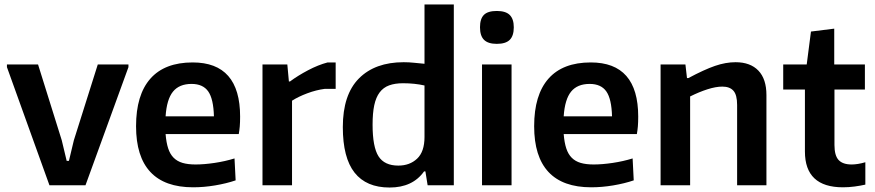

<svg xmlns="http://www.w3.org/2000/svg" viewBox="-20 -828 3909 858"><path d="M11 -528V-540H150L256 -201L278 -109H288L310 -201L417 -540H554V-528L362 0H201Z M843 9Q716 9 652 -59.5Q588 -128 588 -264Q588 -404 652 -476.5Q716 -549 841 -549Q1053 -549 1053 -307Q1053 -281 1051.5 -263.5Q1050 -246 1047 -229H720Q723 -191 731.5 -165Q740 -139 756 -123Q772 -107 796 -100Q820 -93 854 -93Q892 -93 939 -100Q986 -107 1028 -120L1033 -22Q992 -8 941.5 0.5Q891 9 843 9ZM836 -453Q781 -453 753 -418.5Q725 -384 720 -308H936Q934 -386 910.5 -419.5Q887 -453 836 -453Z M1153 -540H1264L1271 -464H1276Q1311 -490 1356.5 -514Q1402 -538 1444 -549H1480V-431H1432Q1393 -426 1353 -411Q1313 -396 1285 -378V0H1153Z M1721 10Q1617 10 1564.5 -56.5Q1512 -123 1512 -260Q1512 -405 1584 -477.5Q1656 -550 1784 -550Q1808 -550 1830.5 -547.5Q1853 -545 1877 -543V-808H2008V0H1891L1881 -62H1875Q1824 10 1721 10ZM1760 -88Q1811 -88 1844 -119Q1877 -150 1877 -216V-446Q1855 -451 1831 -453.5Q1807 -456 1781 -456Q1745 -456 1719 -446.5Q1693 -437 1676.5 -415Q1660 -393 1652.5 -358Q1645 -323 1645 -271Q1645 -171 1671.5 -129.5Q1698 -88 1760 -88Z M2200 -632Q2161 -632 2143 -650Q2125 -668 2125 -706Q2125 -744 2142.5 -761.5Q2160 -779 2200 -779Q2240 -779 2258 -761Q2276 -743 2276 -706Q2276 -668 2258 -650Q2240 -632 2200 -632ZM2134 -540H2266V0H2134Z M2622 9Q2495 9 2431 -59.5Q2367 -128 2367 -264Q2367 -404 2431 -476.5Q2495 -549 2620 -549Q2832 -549 2832 -307Q2832 -281 2830.5 -263.5Q2829 -246 2826 -229H2499Q2502 -191 2510.5 -165Q2519 -139 2535 -123Q2551 -107 2575 -100Q2599 -93 2633 -93Q2671 -93 2718 -100Q2765 -107 2807 -120L2812 -22Q2771 -8 2720.5 0.5Q2670 9 2622 9ZM2615 -453Q2560 -453 2532 -418.5Q2504 -384 2499 -308H2715Q2713 -386 2689.5 -419.5Q2666 -453 2615 -453Z M2932 -540H3043L3050 -479H3056Q3127 -517 3175 -533.5Q3223 -550 3267 -550Q3333 -550 3369 -512.5Q3405 -475 3405 -403V0H3274V-359Q3274 -404 3257.5 -422.5Q3241 -441 3208 -441Q3179 -441 3141.5 -429Q3104 -417 3064 -397V0H2932Z M3747 9Q3577 9 3577 -151V-428H3480V-540H3585L3604 -687L3708 -700V-540H3845V-428H3709V-180Q3709 -133 3727.5 -113Q3746 -93 3786 -93Q3799 -93 3814.5 -95.5Q3830 -98 3847 -103V-3Q3825 2 3799 5.5Q3773 9 3747 9Z"/></svg>

Font: Encode Sans Narrow
Style: SemiBold
Weight: 600
Designer: Pablo Impallari, Andres Torresi
Foundry: Pablo Impallari, Andres Torresi
Version: Version 1.000; ttfautohint (v1.00) -l 8 -r 50 -G 200 -x 14 -